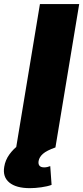

<svg xmlns="http://www.w3.org/2000/svg" viewBox="-82 -748 422 974"><path d="M319.8 -727.5 199.2 0H0L120.6 -727.5ZM69.8 206.5Q0 206.5 -34.7 178Q-69.3 149.4 -60.5 98.1Q-55.2 64.5 -34.7 35.9Q-14.2 7.3 14.2 -13.2L199.2 0Q154.8 15.6 136 32.2Q117.2 48.8 113.8 68.8Q111.3 84.5 118.4 92.8Q125.5 101.1 142.1 101.1Q149.9 101.1 157.7 99.4Q165.5 97.7 172.9 94.7L179.7 189.9Q158.7 197.8 127.4 202.1Q96.2 206.5 69.8 206.5Z"/></svg>

Font: Inter 20pt Black
Style: Italic
Weight: 900
Italic angle: -9.3988°
Version: Version 4.001;git-66647c0bb